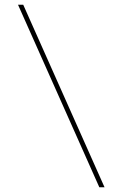

<svg xmlns="http://www.w3.org/2000/svg" viewBox="-20 -750 502 810"><path d="M56 -730H78L421 40H399Z"/></svg>

Font: Mplus 1p Thin
Style: Regular
Weight: 250
Version: Version 1.061